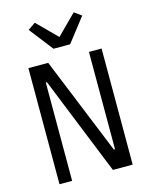

<svg xmlns="http://www.w3.org/2000/svg" viewBox="-136 -1029 873 1115"><g transform="rotate(-15 300.0 -471.5)"><path d="M163 -591H156V0H80V-698H199L437 -113H444V-698H520V0H401ZM250 -769 139 -912 184 -943 301 -826 418 -943 461 -912 350 -769Z"/></g></svg>

Font: iA Writer Quattro V
Style: Regular
Weight: 400
Designer: Mike Abbink, Paul van der Laan, Pieter van Rosmalen, Oliver Reichenstein
Foundry: Information Architects Inc.
Version: Version 2.000